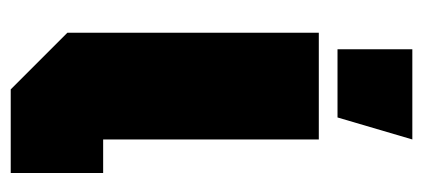

<svg xmlns="http://www.w3.org/2000/svg" viewBox="-230 -540 770 349"><g transform="rotate(90 154.5 -365.0)"><path d="M39 -560H233V-168H294V0H142L39 -103ZM69 -594V-730H233L193 -594Z"/></g></svg>

Font: Tektur SemiCondensed ExtraBold
Style: Regular
Weight: 800
Width: 4
Designer: Adam Jagosz
Foundry: Adam Jagosz
Version: Version 1.005;gftools[0.9.30]